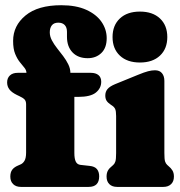

<svg xmlns="http://www.w3.org/2000/svg" viewBox="-20 -734 708 754"><path d="M272 -133Q272 -111 277.5 -99.5Q283 -88 296 -86.5L332 -82.5Q352 -80.5 360.8 -69.8Q369.5 -59 369.5 -41.5Q369.5 0 328 0H62Q43 0 31.8 -10.8Q20.5 -21.5 20.5 -40.5Q20.5 -57.5 28 -67.5Q35.5 -77.5 51 -84L59 -87.5Q69.5 -91.5 76 -102.2Q82.5 -113 82.5 -135V-324.5Q82.5 -336 77.2 -342.5Q72 -349 56 -356.5L46.5 -361Q26 -371 17 -382.8Q8 -394.5 8 -410.5Q8 -427.5 19 -437.8Q30 -448 49.5 -448H133L84 -429V-446Q84 -458 76 -467.8Q68 -477.5 57.8 -490.2Q47.5 -503 39.5 -522.5Q31.5 -542 31.5 -573.5Q31.5 -633 80.2 -673.2Q129 -713.5 220.5 -713.5Q279 -713.5 318.8 -695.5Q358.5 -677.5 378.8 -648Q399 -618.5 399 -584Q399 -546 378 -525.8Q357 -505.5 324.5 -505.5Q286.5 -505.5 264.8 -528.2Q243 -551 243 -589.5V-609Q243 -626.5 234 -635.8Q225 -645 209 -645Q192 -645 183.8 -634.8Q175.5 -624.5 175.5 -607Q175.5 -591 183.8 -575.5Q192 -560 204 -544.8Q216 -529.5 228 -513.8Q240 -498 248.2 -481.2Q256.5 -464.5 256.5 -446.5V-413.5L227.5 -448H336.5Q356 -448 366.8 -439Q377.5 -430 377.5 -413Q377.5 -387.5 356.5 -370.5Q335.5 -353.5 287 -353.5H272ZM625.5 -416.5V-133Q625.5 -109 628.2 -100.2Q631 -91.5 636.5 -86.5L641.5 -82Q651.5 -74 657.2 -64.5Q663 -55 663 -40.5Q663 -21.5 651.8 -10.8Q640.5 0 621.5 0H440Q420.5 0 409.5 -10.8Q398.5 -21.5 398.5 -40.5Q398.5 -55 404 -64.5Q409.5 -74 420 -82L425 -86.5Q430.5 -91.5 433.2 -100.2Q436 -109 436 -133V-278.5Q436 -298 432.2 -306Q428.5 -314 420 -319.5L415.5 -322.5Q403.5 -330.5 398.5 -338.5Q393.5 -346.5 393.5 -359Q393.5 -373.5 402 -384Q410.5 -394.5 432 -403.5L521.5 -440Q547 -450.5 561.5 -454.2Q576 -458 588.5 -458Q607 -458 616.2 -446.5Q625.5 -435 625.5 -416.5ZM529.5 -488.5Q479.5 -488.5 450.8 -515.5Q422 -542.5 422 -588.5Q422 -634.5 450.8 -661.5Q479.5 -688.5 529.5 -688.5Q579.5 -688.5 608.2 -661.5Q637 -634.5 637 -588.5Q637 -542.5 608.2 -515.5Q579.5 -488.5 529.5 -488.5Z"/></svg>

Font: Fraunces 144pt S100 Black
Style: Regular
Weight: 900
Version: Version 1.000